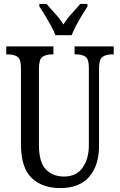

<svg xmlns="http://www.w3.org/2000/svg" viewBox="-20 -951 613 981"><path d="M288 10Q196 10 141.5 -42Q87 -94 87 -216V-605Q87 -649 69 -661Q51 -673 23 -673H12V-714H253V-673H243Q215 -673 197 -660.5Q179 -648 179 -601V-210Q179 -122 214.5 -85.5Q250 -49 307 -49Q371 -49 402.5 -95Q434 -141 434 -208V-605Q434 -649 417 -661Q400 -673 371 -673H361V-714H561V-673H550Q522 -673 504 -660.5Q486 -648 486 -601V-206Q486 -106 436 -48Q386 10 288 10ZM263 -771Q255 -794 240 -820.5Q225 -847 209.5 -873Q194 -899 181 -918V-931H218Q239 -906 262.5 -880.5Q286 -855 304 -826Q322 -855 345.5 -880.5Q369 -906 390 -931H427V-918Q415 -899 399 -873Q383 -847 369 -820.5Q355 -794 346 -771Z"/></svg>

Font: Noto Serif ExtraCondensed
Style: Regular
Weight: 400
Width: 2
Designer: Monotype Design Team
Foundry: Monotype Imaging Inc.
Version: Version 2.015